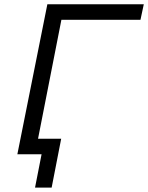

<svg xmlns="http://www.w3.org/2000/svg" viewBox="-20 -720 691 896"><path d="M221 155.5H143.5L174 0H61L201 -700H651L635.5 -627.5H266.5L157.5 -72.5H265.5Z"/></svg>

Font: Argentum Sans Light
Style: Italic
Weight: 300
Italic angle: -11.3°
Designer: Julieta Ulanovsky (font), Owen Earl (portions from Jones font), Cristiano Sobral (main changes and remaster)
Foundry: Julieta Ulanovsky (font), Owen Earl (portions from Jones font), Cristiano Sobral (main changes and remaster)
Version: Version 3.127